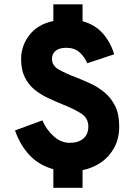

<svg xmlns="http://www.w3.org/2000/svg" viewBox="-20 -804 649 914"><path d="M234 90V1.5Q165.5 -17.5 120.5 -65.5Q75.5 -113.5 51.5 -183L181.5 -231Q202 -185 236.5 -154.5Q271 -124 312.5 -124Q352.5 -124 376.5 -144.2Q400.5 -164.5 400.5 -201.5Q400.5 -242.5 365.2 -264.5Q330 -286.5 278 -307Q242.5 -321.5 207.5 -338Q172.5 -354.5 143.8 -378Q115 -401.5 97.8 -436.8Q80.5 -472 80.5 -523Q80.5 -586 120 -637.2Q159.5 -688.5 234 -704V-783.5H373V-703Q433.5 -686.5 470.2 -644Q507 -601.5 523.5 -545.5L395.5 -503Q383 -533 358.8 -554.8Q334.5 -576.5 296 -576.5Q263.5 -576.5 245.5 -562.8Q227.5 -549 227.5 -523Q227.5 -491 261 -472.2Q294.5 -453.5 341 -436Q374.5 -423 410.8 -406.2Q447 -389.5 478 -363.8Q509 -338 528.2 -299Q547.5 -260 547.5 -203Q547.5 -145 524.2 -101.8Q501 -58.5 461.5 -31.2Q422 -4 373 6V90Z"/></svg>

Font: Overpass ExtraBold
Style: Regular
Weight: 800
Designer: Delve Withrington, Dave Bailey, Thomas Jockin
Foundry: Delve Fonts LLC
Version: Version 4.000; ttfautohint (v1.8.3)